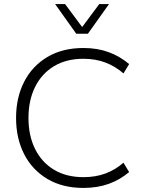

<svg xmlns="http://www.w3.org/2000/svg" viewBox="-20 -914 708 944"><path d="M390 10Q287 10 212.5 -34.5Q138 -79 98.5 -156.5Q59 -234 59 -334Q59 -434 98.5 -511.5Q138 -589 212.5 -633.5Q287 -678 390 -678Q459 -678 514.5 -657.5Q570 -637 615 -599L587 -553Q547 -588 498.5 -606.5Q450 -625 390 -625Q306 -625 245.5 -588.5Q185 -552 152.5 -486.5Q120 -421 120 -334Q120 -247 152.5 -181.5Q185 -116 245.5 -79.5Q306 -43 390 -43Q450 -43 498.5 -61Q547 -79 587 -114L615 -68Q570 -30 514.5 -10Q459 10 390 10ZM355 -748 251 -894H300L384 -781L468 -894H516L412 -748Z"/></svg>

Font: Gantari Light
Style: Regular
Weight: 300
Designer: Anugrah Pasau
Foundry: Lafontype
Version: Version 1.000; ttfautohint (v1.8.3)